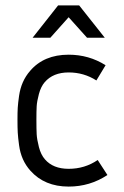

<svg xmlns="http://www.w3.org/2000/svg" viewBox="-20 -687 459 713"><path d="M195.8 -667H273.9L369.1 -546.9H303.2L234.9 -623L167 -546.9H101.1ZM342.8 -92.8 378.9 -37.1Q314 5.9 234.9 5.9Q145.5 5.9 92.8 -53.2Q75.7 -72.3 65.2 -95.7Q54.7 -119.1 50.8 -147.9Q46.9 -176.8 45.9 -194.6Q44.9 -212.4 44.9 -243.2Q44.9 -270.5 45.9 -287.1Q46.9 -303.7 50.8 -331.1Q54.7 -358.4 64.9 -381.6Q75.2 -404.8 91.8 -423.8Q143.1 -483.9 234.9 -483.9Q310.1 -483.9 372.1 -444.8L337.9 -388.2Q291.5 -418 234.9 -418Q177.2 -418 146 -381.8Q131.8 -365.2 124.5 -337.9Q117.2 -310.5 116.2 -292.2Q115.2 -273.9 115.2 -243.2Q115.2 -207.5 116.2 -188.5Q117.2 -169.4 124.5 -140.9Q131.8 -112.3 147 -95.2Q177.2 -60.1 234.9 -60.1Q294.9 -60.1 342.8 -92.8Z"/></svg>

Font: Gidolinya
Style: Regular
Weight: 400
Version: Version 1.0.3